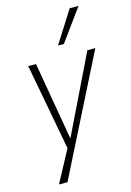

<svg xmlns="http://www.w3.org/2000/svg" viewBox="-135 -800 717 1047"><g transform="rotate(-15 223.5 -276.5)"><path d="M63 180 166 -12 163 21 68 -487H112L190 -34H182L402 -487H447L111 180ZM254 -553 368 -733H418L287 -553Z"/></g></svg>

Font: Nunito Sans 10pt Condensed ExtraLight
Style: Italic
Weight: 250
Width: 3
Italic angle: -9°
Designer: Vernon Adams
Foundry: Vernon Adams
Version: Version 3.101;gftools[0.9.27]